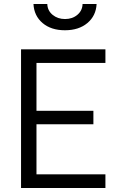

<svg xmlns="http://www.w3.org/2000/svg" viewBox="-20 -938 593 958"><path d="M85 0V-692H506V-624H162V-385H446V-318H162V-68H506V0ZM216 -918Q217 -885 242.5 -864Q268 -843 304.5 -843Q341 -843 366 -864Q391 -885 392 -918H462Q459 -859 416 -823Q373 -787 304 -787Q235 -787 192.5 -823Q150 -859 147 -918Z"/></svg>

Font: Titillium Web[RUS by Daymarius]
Style: Regular
Weight: 400
Designer: Cyrillization by Daymarius
Foundry: Cyrillization by Daymarius
Version: Version 1.002 September 11, 2018